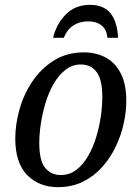

<svg xmlns="http://www.w3.org/2000/svg" viewBox="-20 -762 576 792"><path d="M219 10Q141 10 92 -40Q43 -90 43 -191Q43 -247 60 -309Q77 -371 112.5 -424.5Q148 -478 201.5 -512Q255 -546 327 -546Q375 -546 414.5 -525.5Q454 -505 477.5 -460.5Q501 -416 501 -345Q501 -302 490.5 -253.5Q480 -205 458 -158.5Q436 -112 402.5 -74Q369 -36 323 -13Q277 10 219 10ZM231 -40Q267 -40 295 -61.5Q323 -83 343.5 -118.5Q364 -154 377 -197Q390 -240 396 -283Q402 -326 402 -362Q402 -434 378.5 -465Q355 -496 314 -496Q278 -496 250 -474Q222 -452 201.5 -416.5Q181 -381 168 -338Q155 -295 148.5 -252Q142 -209 142 -172Q142 -100 166 -70Q190 -40 231 -40ZM199 -606Q212 -662 251 -702Q290 -742 351 -742Q408 -742 436 -707Q464 -672 467 -606H423Q420 -641 398.5 -657.5Q377 -674 344 -674Q310 -674 284 -658Q258 -642 243 -606Z"/></svg>

Font: Noto Serif SemiCondensed
Style: Italic
Weight: 400
Width: 4
Italic angle: -12°
Designer: Monotype Design Team
Foundry: Monotype Imaging Inc.
Version: Version 2.013